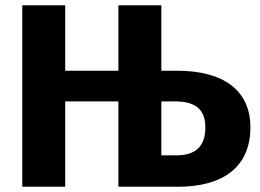

<svg xmlns="http://www.w3.org/2000/svg" viewBox="-20 -713 991 733"><path d="M596 -443V-693H432V-443H229V-693H65V0H229V-326H432V0H659C831 0 936 -75 936 -227C936 -368 833 -443 656 -443ZM596 -120V-326H647C727 -326 764 -295 764 -226C764 -155 727 -120 654 -120Z"/></svg>

Font: Fira Sans
Style: Bold
Weight: 700
Designer: Carrois Corporate & Edenspiekermann AG
Foundry: Carrois Corporate GbR & Edenspiekermann AG
Version: Version 4.203